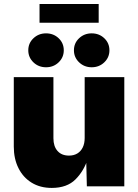

<svg xmlns="http://www.w3.org/2000/svg" viewBox="-20 -923 684 951"><path d="M236.3 7.8Q178.7 7.8 136.5 -18.3Q94.2 -44.4 71.3 -90.6Q48.3 -136.7 48.3 -196.8V-541H244.6V-238.3Q244.6 -198.2 264.9 -175.3Q285.2 -152.3 321.8 -152.3Q345.7 -152.3 363 -162.8Q380.4 -173.3 389.9 -192.9Q399.4 -212.4 399.4 -239.7V-541H595.7V0H410.2L406.7 -140.1H416Q396.5 -77.1 354.2 -34.7Q312 7.8 236.3 7.8ZM434.1 -589.8Q397.5 -589.8 371.8 -614.3Q346.2 -638.7 346.2 -673.8Q346.2 -709.5 371.8 -733.6Q397.5 -757.8 434.1 -757.8Q471.2 -757.8 496.6 -733.6Q522 -709.5 522 -673.8Q522 -638.7 496.6 -614.3Q471.2 -589.8 434.1 -589.8ZM208 -589.8Q170.9 -589.8 145.5 -614.3Q120.1 -638.7 120.1 -673.8Q120.1 -709.5 145.8 -733.6Q171.4 -757.8 208 -757.8Q245.1 -757.8 270.5 -733.6Q295.9 -709.5 295.9 -673.8Q295.9 -638.7 270.5 -614.3Q245.1 -589.8 208 -589.8ZM468.8 -903.3V-810.5H175.8V-903.3Z"/></svg>

Font: Inter 17pt Black
Style: Regular
Weight: 900
Version: Version 4.001;git-66647c0bb